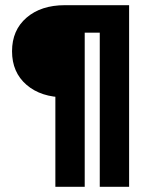

<svg xmlns="http://www.w3.org/2000/svg" viewBox="-20 -720 568 740"><path d="M364.5 -594.1H306.5V0H193.4V-428L229.9 -344.9Q138.2 -344.9 82.3 -393Q26.4 -441.1 26.4 -522.5Q26.4 -603.8 82.3 -651.9Q138.2 -700 229.9 -700H477.6V0H364.5Z"/></svg>

Font: TASA Explorer VF
Style: Regular
Weight: 400
Designer: Weizhong Zhang
Foundry: Local Remote
Version: Version 1.000;Glyphs 3.2 (3192)